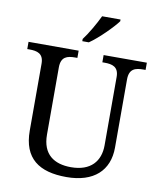

<svg xmlns="http://www.w3.org/2000/svg" viewBox="-99 -1009 916 1098"><g transform="rotate(10 358.5 -460.5)"><path d="M317 -784V-771H355C408 -807 486 -886 511 -921V-931H404C383 -886 346 -822 317 -784ZM362 10C521 10 607 -71 607 -204V-600C607 -663 644 -672 689 -672H702V-714H451V-672H464C508 -672 546 -663 546 -604V-206C546 -115 493 -50 378 -50C281 -50 211 -94 211 -210V-600C211 -663 248 -672 293 -672H306V-714H15V-672H28C72 -672 110 -663 110 -604V-216C110 -53 204 10 362 10Z"/></g></svg>

Font: Noto Serif Balinese
Style: Regular
Weight: 400
Designer: Monotype Design Team
Foundry: Monotype Imaging Inc.
Version: Version 2.005